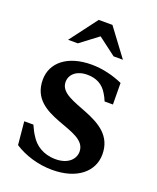

<svg xmlns="http://www.w3.org/2000/svg" viewBox="-138 -809 743 908"><g transform="rotate(20 233.0 -355.0)"><path d="M153 -397C153 -434 184 -464 239 -464C283 -464 318 -447 341 -407C346 -400 353 -385 358 -373H400L399 -481C355 -501 298 -516 242 -516C119 -516 48 -455 48 -370C48 -179 328 -226 328 -109C328 -71 295 -37 233 -37C171 -37 128 -67 105 -106C96 -119 88 -135 79 -155H33L44 -39C95 -6 163 16 235 16C362 16 434 -49 434 -134C434 -322 153 -287 153 -397ZM96 -588H145L235 -656L325 -588H372L269 -726H200Z"/></g></svg>

Font: LT Superior Serif Semibold
Style: Regular
Weight: 600
Designer: Daniel Lyons
Foundry: LyonsType
Version: Version 2.120;FEAKit 1.0